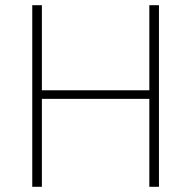

<svg xmlns="http://www.w3.org/2000/svg" viewBox="-20 -718 735 738"><path d="M554 -338H141V0H104V-698H141V-371H554V-698H591V0H554Z"/></svg>

Font: IBM Plex Sans Arabic ExtraLight
Style: Regular
Weight: 200
Designer: Mike Abbink, Paul van der Laan, Pieter van Rosmalen, Wael Morcos, Khajak Apelian
Foundry: Bold Monday
Version: Version 1.1